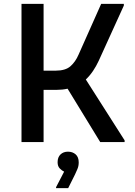

<svg xmlns="http://www.w3.org/2000/svg" viewBox="-20 -740 702 1000"><path d="M92 0V-720H207V-372H270Q321 -372 347 -395Q373 -418 389 -455L507 -720H625V-711L494 -423Q481 -395 464.5 -370.5Q448 -346 427 -326L629 -9V0H502L332 -278Q305 -272 276 -272H207V0ZM314 154Q303 149 291.5 137.5Q280 126 280 105Q280 79 295 64.5Q310 50 334 50Q358 50 374 64Q390 78 390 106Q390 125 383 141Q376 157 371 168L335 240H272V235Z"/></svg>

Font: Kufam Medium
Style: Regular
Weight: 500
Designer: Wael Morcos, Artur Schmal
Foundry: Original Type
Version: Version 1.300; ttfautohint (v1.8.3)